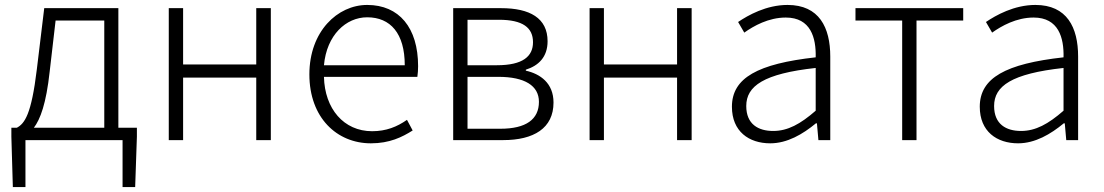

<svg xmlns="http://www.w3.org/2000/svg" viewBox="-20 -567 4469 777"><path d="M83 0H476V190H527L534 -14V-50H459V-534H159L129 -286C107 -104 80 -67 48 -50H26V-14L32 190H83ZM117 -50C143 -84 167 -148 181 -277L205 -484H402V-50Z M663 0H721V-253H1017V0H1076V-534H1017V-306H721V-534H663Z M1481 13C1557 13 1607 -12 1650 -39L1627 -82C1587 -54 1543 -36 1486 -36C1371 -36 1294 -127 1291 -256H1669C1671 -270 1672 -285 1672 -299C1672 -455 1595 -547 1466 -547C1346 -547 1232 -440 1232 -266C1232 -91 1343 13 1481 13ZM1291 -303C1302 -425 1380 -497 1466 -497C1560 -497 1618 -432 1618 -303Z M1814 0H2016C2140 0 2220 -48 2220 -152C2220 -231 2166 -268 2108 -281V-285C2159 -301 2196 -336 2196 -400C2196 -494 2124 -534 2008 -534H1814ZM1872 -303V-487H1999C2096 -487 2137 -455 2137 -396C2137 -339 2096 -303 1991 -303ZM1872 -46V-256H1997C2104 -256 2161 -220 2161 -155C2161 -84 2109 -46 2005 -46Z M2366 0H2424V-253H2720V0H2779V-534H2720V-306H2424V-534H2366Z M3097 13C3166 13 3229 -24 3282 -68H3286L3292 0H3340V-338C3340 -456 3295 -547 3167 -547C3081 -547 3007 -505 2967 -478L2992 -435C3030 -462 3090 -496 3160 -496C3261 -496 3283 -414 3281 -335C3047 -309 2942 -252 2942 -135C2942 -35 3011 13 3097 13ZM3109 -37C3049 -37 3000 -64 3000 -138C3000 -219 3071 -269 3281 -292V-119C3219 -65 3168 -37 3109 -37Z M3631 0H3689V-484H3878V-534H3442V-484H3631Z M4100 13C4169 13 4232 -24 4285 -68H4289L4295 0H4343V-338C4343 -456 4298 -547 4170 -547C4084 -547 4010 -505 3970 -478L3995 -435C4033 -462 4093 -496 4163 -496C4264 -496 4286 -414 4284 -335C4050 -309 3945 -252 3945 -135C3945 -35 4014 13 4100 13ZM4112 -37C4052 -37 4003 -64 4003 -138C4003 -219 4074 -269 4284 -292V-119C4222 -65 4171 -37 4112 -37Z"/></svg>

Font: Noto Sans HK Light
Style: Regular
Weight: 300
Designer: Ryoko NISHIZUKA 西塚涼子 (kana, bopomofo & ideographs); Paul D. Hunt (Latin, Greek & Cyrillic); Sandoll Communications 산돌커뮤니
Foundry: Adobe
Version: Version 2.004;hotconv 1.0.118;makeotfexe 2.5.65603